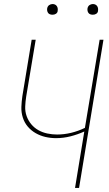

<svg xmlns="http://www.w3.org/2000/svg" viewBox="-20 -932 540 952"><path d="M352 0 398 -280Q365 -265 329.5 -256Q294 -247 258 -247Q231 -247 205 -253Q179 -259 156.5 -272Q134 -285 117.5 -304.5Q101 -324 93 -349.5Q85 -375 86 -402Q87 -429 91 -456L137 -735H157L110 -454Q106 -429 105 -404Q104 -379 112 -356.5Q120 -334 135 -316Q150 -298 170.5 -286.5Q191 -275 215 -270Q239 -265 263 -265Q298 -265 333 -273.5Q368 -282 401 -298L474 -735H493L372 0ZM440 -859Q434 -859 428 -861Q422 -863 418.5 -868Q415 -873 414 -879Q413 -885 414 -891Q415 -896 417.5 -900Q420 -904 423.5 -906.5Q427 -909 431.5 -910.5Q436 -912 440 -912Q447 -912 452.5 -909.5Q458 -907 461.5 -902Q465 -897 466 -891Q467 -885 466 -879Q466 -874 463.5 -870Q461 -866 457 -863.5Q453 -861 449 -860Q445 -859 440 -859ZM240 -859Q234 -859 228 -861Q222 -863 218.5 -868Q215 -873 214 -879Q213 -885 214 -891Q215 -896 217.5 -900Q220 -904 223.5 -906.5Q227 -909 231.5 -910.5Q236 -912 240 -912Q247 -912 252.5 -909.5Q258 -907 261.5 -902Q265 -897 266 -891Q267 -885 266 -879Q266 -874 263.5 -870Q261 -866 257 -863.5Q253 -861 249 -860Q245 -859 240 -859Z"/></svg>

Font: Iosevka Curly Thin Oblique
Style: Regular
Weight: 100
Italic angle: -9°
Monospace: yes
Designer: Belleve Invis
Foundry: Belleve Invis
Version: Version 11.1.0; ttfautohint (v1.8.3)